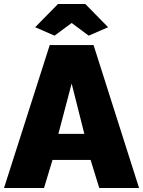

<svg xmlns="http://www.w3.org/2000/svg" viewBox="-22 -934 711 954"><path d="M152.8 -798.8 266.1 -914.1H401.9L515.1 -798.8L418.9 -756.8L334 -819.8L249 -756.8ZM225.1 -710H442.9L668.9 0H471.2L428.2 -139.2H238.8L196.8 0H-2ZM397 -269 334 -519 268.1 -269Z"/></svg>

Font: Rawline Black
Style: Regular
Weight: 900
Designer: Matt McInerney, Pablo Impallari, Rodrigo Fuenzalida
Foundry: Matt McInerney, Pablo Impallari, Rodrigo Fuenzalida
Version: Version 4.020;PS 004.020;hotconv 1.0.88;makeotf.lib2.5.64775